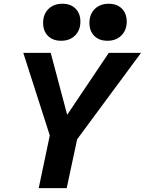

<svg xmlns="http://www.w3.org/2000/svg" viewBox="-20 -978 753 998"><path d="M181.2 0 238.8 -273.9 101.1 -703.1H243.7L344.2 -324.7L296.4 -332.5L545.4 -703.1H712.9L380.9 -253.9L326.7 0ZM297.9 -766.1Q254.4 -766.1 229.2 -791.5Q204.1 -816.9 204.1 -858.9Q204.1 -903.8 231.7 -931.2Q259.3 -958.5 304.2 -958.5Q347.7 -958.5 372.8 -933.1Q397.9 -907.7 397.9 -865.7Q397.9 -821.3 370.4 -793.7Q342.8 -766.1 297.9 -766.1ZM538.6 -766.1Q495.1 -766.1 470 -791.5Q444.8 -816.9 444.8 -858.9Q444.8 -903.8 472.4 -931.2Q500 -958.5 544.9 -958.5Q588.4 -958.5 613.5 -933.1Q638.7 -907.7 638.7 -865.7Q638.7 -821.3 611.1 -793.7Q583.5 -766.1 538.6 -766.1Z"/></svg>

Font: Schibsted Grotesk
Style: Bold Italic
Weight: 700
Italic angle: -12°
Designer: Bakken & Baeck AS, Henrik Kongsvoll
Foundry: Schibsted ASA
Version: Version 1.100;gftools[0.9.25]